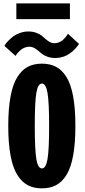

<svg xmlns="http://www.w3.org/2000/svg" viewBox="-20 -1072 490 1104"><path d="M74 -1052.5H382V-962H74ZM299 -738.5Q274.5 -738.5 254.8 -745.2Q235 -752 222.5 -761.5Q210 -771 199.2 -780.5Q188.5 -790 176 -796.8Q163.5 -803.5 149.5 -803.5Q135 -803.5 121.5 -798Q108 -792.5 99 -784.8Q90 -777 83 -769.2Q76 -761.5 73 -756L69.5 -750.5L5.5 -808Q7.5 -812.5 13.2 -820.5Q19 -828.5 31.5 -841.2Q44 -854 59.2 -864.8Q74.5 -875.5 96.8 -883.2Q119 -891 143 -891Q167.5 -891 187.2 -884Q207 -877 219.5 -867Q232 -857 242.8 -847.2Q253.5 -837.5 266 -830.5Q278.5 -823.5 292.5 -823.5Q307 -823.5 320.2 -829Q333.5 -834.5 342.2 -842.8Q351 -851 357.8 -859Q364.5 -867 367.5 -872.5L370.5 -878L434.5 -819.5Q434.5 -819 430.2 -813.2Q426 -807.5 422 -802.8Q418 -798 410.5 -789.8Q403 -781.5 395.5 -775.2Q388 -769 377 -761.8Q366 -754.5 354.8 -749.8Q343.5 -745 328.8 -741.8Q314 -738.5 299 -738.5ZM27.5 -348Q27.5 -448 40.8 -518.2Q54 -588.5 79.8 -629.2Q105.5 -670 140 -688Q174.5 -706 221 -706Q267.5 -706 302 -688Q336.5 -670 362 -629.2Q387.5 -588.5 400.5 -518.2Q413.5 -448 413.5 -348Q413.5 -247.5 400.5 -177Q387.5 -106.5 362 -65.8Q336.5 -25 302 -7Q267.5 11 221 11Q174.5 11 140 -7Q105.5 -25 79.8 -65.8Q54 -106.5 40.8 -177Q27.5 -247.5 27.5 -348ZM262.5 -348Q262.5 -484.5 253.2 -538Q244 -591.5 221 -591.5Q198 -591.5 189 -538.2Q180 -485 180 -348Q180 -210.5 189 -157Q198 -103.5 221 -103.5Q244 -103.5 253.2 -157.2Q262.5 -211 262.5 -348Z"/></svg>

Font: League Mono Condensed
Style: Bold
Weight: 700
Width: 1
Designer: Tyler Finck
Foundry: The League of Moveable Type / Tyler Finck
Version: Version 2.210